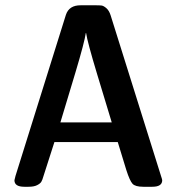

<svg xmlns="http://www.w3.org/2000/svg" viewBox="-20 -714 676 734"><path d="M35.2 -24.9Q35.2 -24.9 39.1 -41L231.9 -657.2Q244.1 -694.3 289.1 -693.8H346.2Q360.4 -693.8 368.2 -692.9Q376 -691.9 386.5 -682.9Q397 -673.8 402.8 -655.8L596.2 -39.1Q600.1 -27.8 600.1 -24.9Q600.1 0 562 0H527.8Q497.1 0 486.6 -11.5Q476.1 -22.9 462.9 -64L430.2 -170.9H188L146 -40Q142.1 -25.9 137.9 -19Q133.8 -12.2 121.8 -6.1Q109.9 0 88.9 0H73.2Q35.2 0 35.2 -24.9ZM210.9 -246.1H407.2L351.1 -431.2Q314 -554.2 309.1 -587.9H308.1Q303.2 -553.7 269 -439Z"/></svg>

Font: CMU Sans Serif Demi Condensed
Style: DemiCondensed
Weight: 600
Width: 3
Version: Version 0.7.0